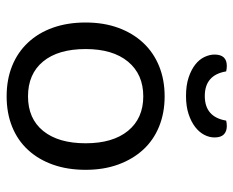

<svg xmlns="http://www.w3.org/2000/svg" viewBox="-84 -624 720 593"><g transform="rotate(90 276.5 -327.0)"><path d="M504 -231Q504 -175 488 -130Q472 -85 442.5 -53Q413 -21 371 -4Q329 13 277 13Q225 13 183 -4Q141 -21 111 -53Q81 -85 65 -130Q49 -175 49 -231Q49 -287 65.5 -332Q82 -377 112 -409Q142 -441 184 -458Q226 -475 277 -475Q328 -475 370 -458Q412 -441 441.5 -409Q471 -377 487.5 -332Q504 -287 504 -231ZM277 -409Q209 -409 170 -362Q131 -315 131 -231Q131 -146 169.5 -99.5Q208 -53 277 -53Q346 -53 384 -100Q422 -147 422 -231Q422 -315 383.5 -362Q345 -409 277 -409ZM276 -599Q341 -599 352 -665Q356 -666 360 -666.5Q364 -667 369 -667Q385 -667 394.5 -658Q404 -649 404 -629Q404 -613 396 -597.5Q388 -582 372 -569.5Q356 -557 332 -549Q308 -541 276 -541Q243 -541 219 -549Q195 -557 179 -569.5Q163 -582 155.5 -598Q148 -614 148 -629Q148 -667 183 -667Q192 -667 200 -665Q211 -599 276 -599Z"/></g></svg>

Font: Baloo Chettan 2
Style: Regular
Weight: 400
Designer: Maithili Shingre, Unnati Kotecha and Ek Type
Foundry: Ek Type
Version: Version 1.640;hotconv 1.0.111;makeotfexe 2.5.65597; ttfautoh